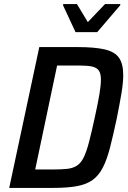

<svg xmlns="http://www.w3.org/2000/svg" viewBox="-20 -918 625 938"><path d="M25 0 172 -688H358Q443 -688 492 -676.5Q541 -665 561.5 -635.5Q582 -606 582 -551Q582 -514 573.5 -463Q565 -412 551 -342Q533 -257 517.5 -197Q502 -137 482 -98.5Q462 -60 432 -38.5Q402 -17 355.5 -8.5Q309 0 241 0ZM152 -90H236Q279 -90 307.5 -93Q336 -96 355.5 -108.5Q375 -121 388.5 -148Q402 -175 414.5 -222.5Q427 -270 443 -344Q458 -412 465.5 -456.5Q473 -501 473 -529Q473 -553 466 -567.5Q459 -582 443.5 -588.5Q428 -595 403.5 -596.5Q379 -598 344 -598H259ZM349 -761 288 -892 289 -898H356L409 -810L493 -898H568L567 -892L455 -761Z"/></svg>

Font: Saira SemiCondensed Medium
Style: Italic
Weight: 500
Width: 4
Italic angle: -12°
Designer: Hector Gatti with collaboration of the Omnibus-Type team
Foundry: Omnibus-Type
Version: Version 1.101